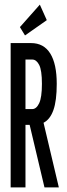

<svg xmlns="http://www.w3.org/2000/svg" viewBox="-20 -809 290 829"><path d="M26 0V-623H114Q169 -623 197 -578Q225 -533 225 -447Q225 -374 210.5 -333.5Q196 -293 168 -279L234 0H172L108 -270H90V0ZM90 -338H119Q137 -338 149 -363Q161 -388 161 -447Q161 -506 149 -529Q137 -552 119 -552H90ZM88 -656 66 -692 152 -789 182 -722Z"/></svg>

Font: Inconsolata UltraCondensed SemiBold
Style: Regular
Weight: 600
Width: 1
Monospace: yes
Designer: Raph Levien, Cyreal, Brenton Simpson
Foundry: Raph Levien, Cyreal, Google
Version: Version 3.001; ttfautohint (v1.8.2.53-6de2)